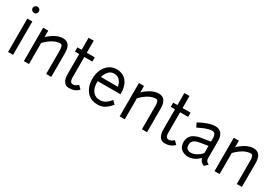

<svg xmlns="http://www.w3.org/2000/svg" viewBox="46 -1749 3924 2740"><g transform="rotate(30 2008.0 -379.0)"><path d="M94.2 -549.8H176.8V0H94.2ZM84 -719.2Q84 -740.7 98.9 -755.4Q113.8 -770 136.2 -770Q157.7 -770 172.4 -755.4Q187 -740.7 187 -719.2Q187 -696.8 172.4 -681.9Q157.7 -667 136.2 -667Q113.8 -667 98.9 -681.9Q84 -696.8 84 -719.2Z M439 0H355V-549.8H439V-443.8Q491.2 -494.1 554 -528.1Q616.7 -562 679.2 -562Q806.2 -562 806.2 -391.1V0H722.2V-391.1Q722.2 -478 679.2 -478Q567.4 -478 439 -347.2Z M918.5 -481.9V-551.8H988.3V-750H1072.8V-551.8H1204.6V-481.9H1072.8V-160.2Q1072.8 -147 1073 -139.4Q1073.2 -131.8 1074.5 -118.2Q1075.7 -104.5 1079.1 -96.2Q1082.5 -87.9 1087.9 -78.9Q1093.3 -69.8 1102.8 -65.4Q1112.3 -61 1124.5 -61Q1167 -61 1207.5 -100.1L1258.3 -50.8Q1226.1 -17.1 1188.5 -2.4Q1150.9 12.2 1102.5 12.2Q988.3 12.2 988.3 -160.2V-481.9Z M1326.7 -269Q1326.7 -349.6 1355.2 -415.8Q1383.8 -481.9 1438 -522Q1492.2 -562 1562.5 -562Q1604.5 -562 1639.2 -550.3Q1673.8 -538.6 1696.3 -520.5Q1718.8 -502.4 1735.8 -478Q1752.9 -453.6 1762 -430.7Q1771 -407.7 1776.4 -383.3Q1781.7 -358.9 1783.2 -344Q1784.7 -329.1 1784.7 -317.9V-278.8H1409.7Q1405.8 -179.2 1447 -119.6Q1488.3 -60.1 1566.4 -60.1Q1577.1 -60.1 1581.3 -60.1Q1585.4 -60.1 1599.1 -61.8Q1612.8 -63.5 1621.8 -66.7Q1630.9 -69.8 1646.2 -76.9Q1661.6 -84 1674.6 -94Q1687.5 -104 1704.1 -120.4Q1720.7 -136.7 1736.3 -157.2L1787.6 -107.9Q1771.5 -87.9 1754.6 -71.3Q1737.8 -54.7 1724.4 -42.7Q1710.9 -30.8 1694.6 -21.5Q1678.2 -12.2 1668 -6.6Q1657.7 -1 1642.1 2.9Q1626.5 6.8 1619.9 8.5Q1613.3 10.3 1598.9 11.2Q1584.5 12.2 1581.8 12.2Q1579.1 12.2 1566.4 12.2Q1519.5 12.2 1480.2 -2.4Q1440.9 -17.1 1412.8 -43.2Q1384.8 -69.3 1365.2 -105Q1345.7 -140.6 1336.2 -181.9Q1326.7 -223.1 1326.7 -269ZM1562.5 -490.2Q1509.8 -490.2 1473.9 -452.6Q1438 -415 1420.4 -353H1699.2Q1695.3 -377 1687 -398.7Q1678.7 -420.4 1663.3 -442.1Q1647.9 -463.9 1621.8 -477.1Q1595.7 -490.2 1562.5 -490.2Z M2017.1 0H1933.1V-549.8H2017.1V-443.8Q2069.3 -494.1 2132.1 -528.1Q2194.8 -562 2257.3 -562Q2384.3 -562 2384.3 -391.1V0H2300.3V-391.1Q2300.3 -478 2257.3 -478Q2145.5 -478 2017.1 -347.2Z M2496.6 -481.9V-551.8H2566.4V-750H2650.9V-551.8H2782.7V-481.9H2650.9V-160.2Q2650.9 -147 2651.1 -139.4Q2651.4 -131.8 2652.6 -118.2Q2653.8 -104.5 2657.2 -96.2Q2660.6 -87.9 2666 -78.9Q2671.4 -69.8 2680.9 -65.4Q2690.4 -61 2702.6 -61Q2745.1 -61 2785.6 -100.1L2836.4 -50.8Q2804.2 -17.1 2766.6 -2.4Q2729 12.2 2680.7 12.2Q2566.4 12.2 2566.4 -160.2V-481.9Z M2960.4 -407.2 2943.8 -440.4Q2927.2 -474.1 2927.7 -475.1Q3084.5 -562 3191.4 -562Q3224.1 -562 3249.3 -550.3Q3274.4 -538.6 3288.3 -521.5Q3302.2 -504.4 3310.8 -481.7Q3319.3 -459 3322 -440.4Q3324.7 -421.9 3324.7 -403.8V-107.9Q3324.7 -63.5 3378.4 -38.1L3324.7 12.2Q3263.2 -12.2 3247.6 -74.2Q3210 -34.2 3161.6 -11Q3113.3 12.2 3059.6 12.2Q3053.2 12.2 3043.9 11.2Q3034.7 10.3 3019.3 6.6Q3003.9 2.9 2989.3 -3.2Q2974.6 -9.3 2959 -20.8Q2943.4 -32.2 2931.6 -47.4Q2919.9 -62.5 2912.4 -86.2Q2904.8 -109.9 2904.8 -138.2Q2904.8 -161.6 2908.9 -181.9Q2913.1 -202.1 2926 -224.6Q2939 -247.1 2960 -264.4Q2981 -281.7 3017.3 -296.1Q3053.7 -310.5 3102.5 -317.9Q3202.1 -331.1 3241.7 -340.8V-403.8Q3241.7 -412.1 3240.7 -420.4Q3239.7 -428.7 3236.1 -440.9Q3232.4 -453.1 3226.3 -461.9Q3220.2 -470.7 3208 -477.3Q3195.8 -483.9 3179.7 -483.9Q3155.8 -483.9 3124.5 -475.8Q3093.3 -467.8 3065.4 -456.5Q3037.6 -445.3 3013.4 -433.8Q2989.3 -422.4 2974.6 -415ZM3056.6 -58.1Q3106 -54.7 3157.5 -82.5Q3209 -110.4 3241.7 -150.9V-269Q3210 -262.7 3111.8 -248Q3072.8 -241.7 3046.6 -230.5Q3020.5 -219.2 3008.1 -203.6Q2995.6 -188 2991.2 -172.9Q2986.8 -157.7 2986.8 -138.2Q2986.8 -114.3 2995.1 -97.2Q3003.4 -80.1 3016.4 -72.5Q3029.3 -64.9 3038.8 -61.8Q3048.3 -58.6 3056.6 -58.1Z M3580.1 0H3496.1V-549.8H3580.1V-443.8Q3632.3 -494.1 3695.1 -528.1Q3757.8 -562 3820.3 -562Q3947.3 -562 3947.3 -391.1V0H3863.3V-391.1Q3863.3 -478 3820.3 -478Q3708.5 -478 3580.1 -347.2Z"/></g></svg>

Font: Junction Regular
Style: Regular
Weight: 500
Designer: Caroline Hadilaksono
Foundry: Caroline Hadilaksono
Version: Version 1.056